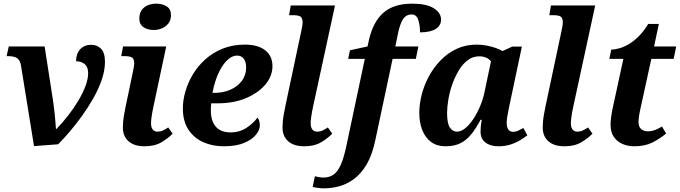

<svg xmlns="http://www.w3.org/2000/svg" viewBox="-20 -790 3718 1050"><path d="M95 -430Q92 -451 83 -462.5Q74 -474 60 -478.5Q46 -483 26 -483H16L28 -536H224L270 -240Q275 -207 278 -177.5Q281 -148 283 -125Q285 -102 286 -85H289Q323 -120 354 -160Q385 -200 409.5 -241.5Q434 -283 448 -321Q462 -359 462 -390Q462 -424 443 -439.5Q424 -455 396 -455Q396 -496 418.5 -520.5Q441 -545 479 -545Q511 -545 532.5 -523.5Q554 -502 554 -452Q554 -405 536.5 -354Q519 -303 490 -252Q461 -201 427 -154Q393 -107 359 -67.5Q325 -28 298 -1L166 9Z M771 10Q714 10 683 -17.5Q652 -45 652 -93Q652 -107 653.5 -125Q655 -143 659 -165Q663 -187 668 -212L707 -398Q710 -411 712 -424Q714 -437 714 -441Q714 -468 702 -475.5Q690 -483 661 -483H643L653 -536H889L820 -211Q816 -193 813 -176.5Q810 -160 808 -144.5Q806 -129 806 -115Q806 -93 815.5 -81.5Q825 -70 841 -70Q857 -70 870 -76Q883 -82 900 -93L924 -59Q900 -34 863 -12Q826 10 771 10ZM820 -626Q787 -626 764.5 -641.5Q742 -657 742 -688Q742 -717 755 -735Q768 -753 789 -761.5Q810 -770 835 -770Q867 -770 891 -755.5Q915 -741 915 -707Q915 -680 901 -662Q887 -644 865.5 -635Q844 -626 820 -626Z M1202.9 10Q1142 10 1091.5 -12.5Q1041 -35 1010.5 -81Q980 -127 980 -197.3Q980 -241.5 994 -290.3Q1008 -339 1035.5 -384.5Q1063 -430 1104 -466.5Q1145 -503 1199 -524.5Q1253 -546 1318.9 -546Q1390.5 -546 1430.2 -515.1Q1470 -484.3 1470 -428.1Q1470 -374 1431.5 -328Q1393 -282 1325.7 -253.5Q1258.3 -225 1172 -225H1135.1Q1134.1 -214.7 1133.5 -204.8Q1133 -195 1133 -187Q1133 -129 1160 -97.5Q1187 -66 1241.9 -66Q1290.7 -66 1328.9 -91.5Q1367 -117 1388 -147Q1401 -131 1401 -104Q1401 -80 1380 -53.5Q1359 -27 1315.4 -8.5Q1271.7 10 1202.9 10ZM1150.6 -282Q1201 -282 1240.5 -299.6Q1280 -317.2 1303 -348.3Q1326 -379.5 1326 -421Q1326 -452 1313 -469Q1300 -486 1276.5 -486Q1253 -486 1230.8 -468Q1208.6 -450 1190.8 -420Q1173 -390 1160.5 -354Q1148 -318 1142 -282Z M1644 10Q1587 10 1556 -17.5Q1525 -45 1525 -93Q1525 -107 1526.5 -125Q1528 -143 1532 -165Q1536 -187 1541 -212L1628 -622Q1631 -635 1633 -648Q1635 -661 1635 -665Q1635 -692 1623 -699.5Q1611 -707 1582 -707H1561L1570 -760H1812L1693 -211Q1689 -193 1686 -176.5Q1683 -160 1681 -144.5Q1679 -129 1679 -115Q1679 -93 1688.5 -81.5Q1698 -70 1714 -70Q1730 -70 1743 -76Q1756 -82 1773 -93L1797 -59Q1773 -34 1736 -12Q1699 10 1644 10Z M1751 240Q1736 240 1718 237.5Q1700 235 1690 232L1702 174Q1710 176 1723.5 178.5Q1737 181 1748 181Q1781 181 1803.5 165.5Q1826 150 1843 112.5Q1860 75 1874 9L1975 -468H1884L1894 -515L1990 -536L1998 -573Q2021 -672 2077.5 -721Q2134 -770 2235 -770Q2312 -770 2352 -745Q2392 -720 2392 -683Q2392 -650 2362.5 -631.5Q2333 -613 2277 -613Q2277 -651 2267.5 -681Q2258 -711 2231 -711Q2200 -711 2183 -683.5Q2166 -656 2155 -600L2142 -536H2268L2254 -468H2127L2032 -21Q2015 59 1984.5 110Q1954 161 1915 189.5Q1876 218 1834 229Q1792 240 1751 240Z M2416 10Q2369 10 2337 -14Q2305 -38 2289 -79.5Q2273 -121 2273 -173Q2273 -220 2286 -271.5Q2299 -323 2325 -371.5Q2351 -420 2389 -459.5Q2427 -499 2476.5 -522.5Q2526 -546 2587 -546Q2613 -546 2640 -541Q2667 -536 2690 -528Q2713 -520 2728 -511L2781 -535H2834L2768 -223Q2766 -212 2761.5 -192Q2757 -172 2754 -151.5Q2751 -131 2751 -118Q2751 -93 2760.5 -81Q2770 -69 2786 -69Q2800 -69 2813 -75Q2826 -81 2842 -90L2864 -50Q2847 -37 2824 -23Q2801 -9 2771.5 0.5Q2742 10 2706 10Q2662 10 2635 -10.5Q2608 -31 2608 -70Q2608 -86 2609.5 -101Q2611 -116 2615 -135H2608Q2584 -89 2558 -56.5Q2532 -24 2498.5 -7Q2465 10 2416 10ZM2479 -70Q2501 -70 2524 -88.5Q2547 -107 2568 -138.5Q2589 -170 2605.5 -209Q2622 -248 2630 -288L2665 -454Q2655 -468 2638 -475Q2621 -482 2601 -482Q2566 -482 2538 -461Q2510 -440 2489 -405Q2468 -370 2453.5 -329Q2439 -288 2432 -246.5Q2425 -205 2425 -172Q2425 -114 2440.5 -92Q2456 -70 2479 -70Z M3067 10Q3010 10 2979 -17.5Q2948 -45 2948 -93Q2948 -107 2949.5 -125Q2951 -143 2955 -165Q2959 -187 2964 -212L3051 -622Q3054 -635 3056 -648Q3058 -661 3058 -665Q3058 -692 3046 -699.5Q3034 -707 3005 -707H2984L2993 -760H3235L3116 -211Q3112 -193 3109 -176.5Q3106 -160 3104 -144.5Q3102 -129 3102 -115Q3102 -93 3111.5 -81.5Q3121 -70 3137 -70Q3153 -70 3166 -76Q3179 -82 3196 -93L3220 -59Q3196 -34 3159 -12Q3122 10 3067 10Z M3449 10Q3413 10 3383.5 -3Q3354 -16 3336.5 -42Q3319 -68 3319 -107Q3319 -125 3322 -148.5Q3325 -172 3329 -191L3389 -468H3312L3323 -519Q3344 -519 3369.5 -526.5Q3395 -534 3422 -550.5Q3449 -567 3475 -593.5Q3501 -620 3525 -659H3583L3557 -536H3678L3664 -468H3542L3482 -194Q3477 -172 3474.5 -154Q3472 -136 3472 -122Q3472 -97 3486 -84.5Q3500 -72 3522 -72Q3545 -72 3564.5 -80Q3584 -88 3600 -98L3623 -60Q3590 -32 3548.5 -11Q3507 10 3449 10Z"/></svg>

Font: Noto Serif
Style: Italic
Weight: 400
Italic angle: -12°
Designer: Monotype Design Team
Foundry: Monotype Imaging Inc.
Version: Version 2.013